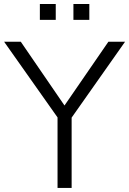

<svg xmlns="http://www.w3.org/2000/svg" viewBox="-29 -924 635 944"><path d="M73.2 -718.8 288.1 -405.3 503.9 -718.8H585.9L323.2 -345.7V0H253.9V-346.7L-8.8 -718.8ZM167 -826.2V-904.3H245.1V-826.2ZM332 -826.2V-904.3H410.2V-826.2Z"/></svg>

Font: Min Sans Light
Style: Regular
Weight: 300
Designer: Jinseong-Kim, NotoSansCJK, Nunito
Foundry: Jinseong-Kim
Version: Version 1.400;Glyphs 3.1.2 (3151)